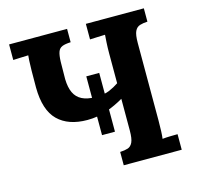

<svg xmlns="http://www.w3.org/2000/svg" viewBox="-102 -809 952 918"><g transform="rotate(-15 373.5 -350.0)"><path d="M337 -166V-457H401V-166ZM400 0V-66Q423 -67 438.5 -72Q454 -77 462.5 -95Q471 -113 471 -153V-310Q432 -287 386.5 -270.5Q341 -254 289 -254Q195 -254 143.5 -304.5Q92 -355 91 -467Q91 -519 91.5 -551Q92 -583 93 -600.5Q94 -618 95 -626Q79 -625 55 -624.5Q31 -624 20 -623V-700H307V-634Q280 -633 265 -627Q250 -621 244 -604.5Q238 -588 237 -556Q236 -524 236 -470Q237 -429 249.5 -402.5Q262 -376 288 -363Q314 -350 353 -350Q397 -350 423 -361Q449 -372 471 -387V-536Q471 -563 472.5 -588Q474 -613 475 -626Q459 -625 435 -624.5Q411 -624 400 -623V-700H687V-634Q665 -633 649 -628Q633 -623 624.5 -605.5Q616 -588 616 -547V-164Q616 -137 615 -112Q614 -87 612 -74Q628 -76 652.5 -76.5Q677 -77 687 -77V0Z"/></g></svg>

Font: Lora
Style: Weight 700
Weight: 700
Designer: Olga Karpushina, Alexei Vanyashin (Cyrillic)
Foundry: Cyreal
Version: Version 3.001